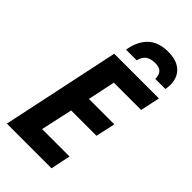

<svg xmlns="http://www.w3.org/2000/svg" viewBox="-283 -1017 1094 1094"><g transform="rotate(45 263.5 -470.0)"><path d="M16 0 167 -714H527L502 -596H282L247 -430H452L426 -312H222L180 -120H401L376 0ZM198 -778Q211 -856 255 -898Q299 -940 376 -940Q428 -940 459.5 -922.5Q491 -905 505 -877Q519 -849 519 -817Q519 -797 515 -778H434Q434 -810 419 -826Q404 -842 370 -842Q336 -842 314.5 -828Q293 -814 284 -778Z"/></g></svg>

Font: Noto Sans SemiCondensed
Style: Bold Italic
Weight: 700
Width: 4
Italic angle: -12°
Designer: Monotype Design Team
Foundry: Monotype Imaging Inc.
Version: Version 2.013; ttfautohint (v1.8.4.7-5d5b)